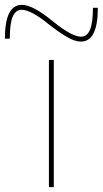

<svg xmlns="http://www.w3.org/2000/svg" viewBox="-91 -765 420 785"><path d="M109 0V-520H129V0ZM240 -595Q217 -595 187 -611.5Q157 -628 113 -662Q73 -695 44.5 -710Q16 -725 -2 -725Q-27 -725 -39 -697Q-51 -669 -51 -607H-71Q-71 -745 -2 -745Q21 -745 51.5 -729Q82 -713 125 -678Q166 -645 194 -630Q222 -615 240 -615Q265 -615 277 -643.5Q289 -672 289 -733H309Q309 -595 240 -595Z"/></svg>

Font: M PLUS 1 Thin
Style: Regular
Weight: 100
Designer: Coji Morishita
Foundry: UNDERFOREST DESIGN
Version: Version 1.001